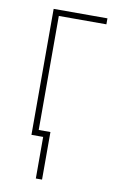

<svg xmlns="http://www.w3.org/2000/svg" viewBox="-82 -572 476 791"><g transform="rotate(10 156.5 -176.5)"><path d="M302 -527H77V0H126V174H152V-25H103V-502H302Z"/></g></svg>

Font: Noto Sans Condensed Thin
Style: Regular
Weight: 100
Width: 3
Designer: Monotype Design Team
Foundry: Monotype Imaging Inc.
Version: Version 2.013